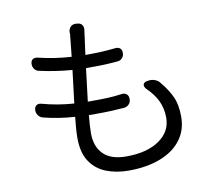

<svg xmlns="http://www.w3.org/2000/svg" viewBox="-88 -893 1176 1042"><g transform="rotate(-10 500.0 -371.5)"><path d="M96 -366Q97 -383 107.5 -390.5Q118 -398 134 -394Q177 -382 221.5 -374.5Q266 -367 311 -364L333 -545Q241 -552 153 -572Q137 -575 128 -588Q119 -601 120 -617Q121 -633 131 -640Q141 -647 157 -644Q245 -622 341 -616L352 -721Q354 -735 354 -740Q354 -745 353 -750Q355 -769 366 -779.5Q377 -790 395 -789L401 -788Q419 -788 428 -776Q437 -764 434 -745Q433 -740 432 -733.5Q431 -727 430 -716L416 -613Q473 -613 508 -615Q543 -617 582 -621Q599 -623 609 -614Q619 -605 618 -588Q618 -572 607.5 -560.5Q597 -549 580 -548Q554 -546 531.5 -544.5Q509 -543 482 -542.5Q455 -542 414 -542H407L385 -361H404Q455 -361 493 -362.5Q531 -364 574 -370Q591 -372 601.5 -362Q612 -352 611 -335Q611 -319 600.5 -307.5Q590 -296 573 -294Q532 -291 498.5 -289.5Q465 -288 414 -288H378Q375 -258 373.5 -232.5Q372 -207 372 -189Q372 -116 413.5 -74Q455 -32 540 -32Q654 -32 721.5 -78.5Q789 -125 789 -202Q789 -252 769.5 -294Q750 -336 708 -376Q697 -390 700 -400.5Q703 -411 720 -415L727 -416Q745 -420 764 -413Q783 -406 793 -391Q831 -345 850.5 -301.5Q870 -258 870 -193Q870 -119 829 -65Q788 -11 713.5 17.5Q639 46 540 46Q472 46 416.5 24.5Q361 3 328 -46Q295 -95 295 -177Q295 -198 297 -227.5Q299 -257 303 -292Q211 -298 130 -319Q114 -323 104.5 -336.5Q95 -350 96 -366Z"/></g></svg>

Font: Chiron GoRound TC
Style: Regular
Weight: 400
Designer: Ryoko NISHIZUKA 西塚涼子 (kana, bopomofo & ideographs); Paul D. Hunt (Latin, Greek & Cyrillic); Sandoll Communications 산돌커뮤니
Foundry: Adobe
Version: Version 1.000;hotconv 1.1.1;makeotfexe 2.6.0